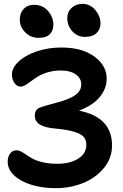

<svg xmlns="http://www.w3.org/2000/svg" viewBox="-20 -984 642 999"><path d="M421.9 -792Q383.8 -792 356.9 -820.6Q330.1 -849.1 330.1 -891.1Q330.1 -922.4 352.8 -943.1Q375.5 -963.9 408.2 -963.9Q449.7 -963.9 476.3 -931.4Q502.9 -898.9 502.9 -861.8Q502.9 -833 482.9 -812.5Q462.9 -792 421.9 -792ZM181.2 -787.1Q140.1 -787.1 111.6 -815.4Q83 -843.8 83 -881.8Q83 -916.5 103.3 -937.7Q123.5 -959 157.2 -959Q202.6 -959 230.2 -926.5Q257.8 -894 257.8 -855Q257.8 -824.7 239 -805.9Q220.2 -787.1 181.2 -787.1ZM269 -4.9Q201.7 -4.9 145 -22Q88.4 -39.1 54.2 -70.8Q20 -102.5 20 -142.1Q20 -167.5 32.5 -184.8Q44.9 -202.1 65.9 -202.1Q78.1 -202.1 91.3 -194.8Q104.5 -187.5 119.1 -177.2Q133.8 -167 153.1 -156.7Q172.4 -146.5 204.8 -139.2Q237.3 -131.8 277.8 -131.8Q343.8 -131.8 386.5 -158.2Q429.2 -184.6 429.2 -231Q429.2 -255.4 416 -271Q402.8 -286.6 367.7 -297.9Q332.5 -309.1 270 -314.9Q214.4 -319.3 187.7 -335.7Q161.1 -352.1 161.1 -382.8Q161.1 -411.6 184.1 -422.9Q198.2 -429.7 282.2 -452.1Q344.7 -469.2 373.8 -490.7Q402.8 -512.2 402.8 -545.9Q402.8 -576.2 374.5 -596.7Q346.2 -617.2 296.9 -617.2Q262.2 -617.2 231.4 -608.6Q200.7 -600.1 180.2 -587.6Q159.7 -575.2 143.1 -562.7Q126.5 -550.3 112.5 -541.7Q98.6 -533.2 87.9 -533.2Q68.8 -533.2 55.4 -551.8Q42 -570.3 42 -596.2Q42 -630.4 75.7 -662.8Q109.4 -695.3 169.4 -716.1Q229.5 -736.8 298.8 -736.8Q407.2 -736.8 471.2 -689.7Q535.2 -642.6 535.2 -574.2Q535.2 -524.4 500 -480.5Q464.8 -436.5 391.1 -408.2Q563 -374.5 563 -227.1Q563 -161.1 520.3 -109.4Q477.5 -57.6 411.1 -31.2Q344.7 -4.9 269 -4.9Z"/></svg>

Font: Shantell Sans Bouncy
Style: Regular
Weight: 600
Designer: Stephen Nixon, Anya Danilova, Shantell Martin
Foundry: Arrow Type
Version: Version 1.006;[9816181b4]